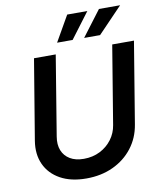

<svg xmlns="http://www.w3.org/2000/svg" viewBox="-101 -1022 928 1113"><g transform="rotate(-10 363.5 -465.5)"><path d="M317.4 11.7Q226.6 11.7 164.3 -22.9Q102.1 -57.6 74.7 -117.9Q47.4 -178.2 60.1 -255.9L138.2 -727.5H266.1L189 -257.8Q181.2 -211.4 194.8 -176.8Q208.5 -142.1 241 -122.6Q273.4 -103 322.3 -103Q375 -103 417.5 -124.5Q460 -146 487.5 -182.9Q515.1 -219.7 522.5 -266.1L598.6 -727.5H726.6L647.5 -247.6Q634.8 -169.9 589.6 -111.6Q544.4 -53.2 474.6 -20.8Q404.8 11.7 317.4 11.7ZM377 -793H285.6L371.6 -943.4H490.2ZM538.6 -793H444.8L558.6 -943.4H683.1Z"/></g></svg>

Font: Inter 28pt SemiBold
Style: Italic
Weight: 600
Italic angle: -9.3988°
Designer: Rasmus Andersson
Foundry: rsms
Version: Version 4.001;git-66647c0bb